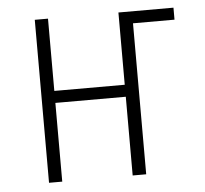

<svg xmlns="http://www.w3.org/2000/svg" viewBox="-44 -576 663 622"><g transform="rotate(-5 288.0 -265.0)"><path d="M91 0H134V-256H363V0H407V-491H542V-530H363V-295H134V-530H91Z"/></g></svg>

Font: Iosevka Sparkle Extralight
Style: Regular
Weight: 200
Designer: Belleve Invis
Foundry: Belleve Invis
Version: Version 4.5.0; ttfautohint (v1.8.3)